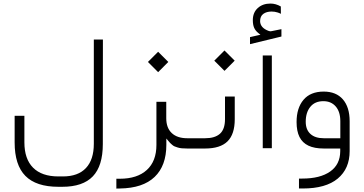

<svg xmlns="http://www.w3.org/2000/svg" viewBox="-20 -847 2078 1095"><path d="M119.1 -35.2Q119.1 59.6 168.7 109.4Q218.3 159.2 313 159.2H338.9Q425.3 159.2 470.2 111.3Q515.1 63.5 515.1 -27.3V-621.6H566.9L566.4 -25.4Q566.4 99.1 509.5 158.7Q452.6 218.3 335.4 218.3H313Q186 218.3 124.8 156.2Q63.5 94.2 63.5 -34.7V-186.5H119.1Z M823.7 -493.7 881.8 -551.8 939.9 -493.7 881.8 -435.5ZM1054.7 0H1047.9Q1030.8 0 1017.3 -1.2Q1003.9 -2.4 993.2 -5.9Q982.4 -9.3 975.8 -12Q969.2 -14.6 961.7 -21.2Q954.1 -27.8 950.7 -31.2Q947.3 -34.7 939.7 -43.9Q932.1 -53.2 928.7 -57.1V-23.9V-21Q928.7 98.1 861.8 162.1Q794.9 226.1 664.1 228L643.6 228.5V172.4H663.1Q762.7 172.4 817.4 122.3Q872.1 72.3 872.1 -20.5V-266.6H928.2V-172.4Q928.2 -117.7 959.5 -88.1Q990.7 -58.6 1047.9 -58.6H1055.2Q1067.4 -58.6 1067.4 -32.7V-27.3Q1067.4 -16.1 1064.2 -8.1Q1061 0 1054.7 0Z M1050.8 -58.6H1149.9Q1205.6 -58.6 1234.4 -84.2Q1263.2 -109.9 1263.2 -167.5V-296.4H1318.8V-167Q1318.8 -81.5 1277.6 -40.8Q1236.3 0 1149.4 0H1051.3Q1038.6 0 1038.6 -27.3V-32.7Q1038.6 -58.6 1050.8 -58.6ZM1202.1 -501 1260.3 -559.1 1318.4 -501 1260.3 -442.9Z M1478.5 -530.5H1530.3V-1.9H1478.5ZM1453.6 -658.2Q1436.5 -671.9 1429.2 -689Q1421.9 -706.1 1421.9 -732.4Q1421.9 -775.4 1450 -801Q1478 -826.7 1522.5 -826.7Q1552.7 -826.7 1581.5 -810.1L1582 -768.1Q1572.8 -772.9 1564.2 -775.6Q1555.7 -778.3 1546.9 -779.8Q1538.1 -781.2 1529.3 -781.2Q1500 -781.2 1481.7 -767.8Q1463.4 -754.4 1463.4 -726.1Q1464.4 -688.5 1511.2 -670.9Q1518.6 -668.5 1523.4 -668.5Q1525.9 -668.5 1528.8 -669.4Q1530.3 -669.4 1585 -680.7V-638.7L1405.8 -595.2V-635.3L1450.2 -645.5L1465.3 -648.9Z M1974.1 -155.3V14.6Q1974.1 114.7 1906.2 171.4Q1838.4 228 1706.5 228H1685.1V171.4H1703.6Q1805.7 171.4 1862.8 131.3Q1919.9 91.3 1920.4 15.6V14.6V0H1905.8H1826.7Q1772.9 0 1738.8 -16.4Q1704.6 -32.7 1688 -65.9Q1671.4 -99.1 1671.4 -150.9Q1671.4 -231 1710.9 -277.8Q1750.5 -324.7 1826.2 -324.7Q1897 -324.7 1935.5 -280.3Q1974.1 -235.8 1974.1 -155.3ZM1723.6 -152.8Q1723.6 -107.4 1750.5 -83Q1777.3 -58.6 1826.2 -58.6H1906.2H1920.9V-73.2V-155.8Q1920.9 -209.5 1894.8 -239.7Q1868.7 -270 1824.2 -270Q1775.9 -270 1749.8 -237.8Q1723.6 -205.6 1723.6 -152.8Z"/></svg>

Font: Shabnam Thin WOL
Style: Thin-WOL
Weight: 100
Foundry: DejaVu fonts team - Redesigned by Saber Rastikerdar - Based on Vazir font
Version: Version 5.0.0